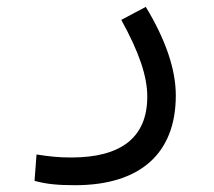

<svg xmlns="http://www.w3.org/2000/svg" viewBox="-20 -316 626 562"><path d="M199.7 226.1C389.6 226.1 494.6 133.8 494.6 -36.6C494.6 -112.3 465.3 -199.2 406.7 -295.9L335 -257.8C387.2 -163.1 411.1 -92.8 411.1 -33.2C411.1 86.4 334.5 145 188.5 145C147.5 145 123.5 141.6 86.9 136.2L81.1 213.4C116.7 223.1 150.4 226.1 199.7 226.1Z"/></svg>

Font: Cascadia Code SemiLight
Style: Regular
Weight: 350
Monospace: yes
Designer: Aaron Bell
Foundry: Saja Typeworks
Version: Version 2404.023